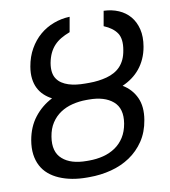

<svg xmlns="http://www.w3.org/2000/svg" viewBox="-85 -833 810 916"><g transform="rotate(-10 320.0 -375.0)"><path d="M31.2 -211.6Q42.3 -275.2 77.2 -320.1Q112.2 -365.1 163.7 -391.3Q142.4 -402.3 125.9 -418Q109.4 -433.6 99.3 -454Q89.1 -474.4 85.9 -500.4Q82.7 -526.3 88.1 -558.2Q96.2 -605.5 117.4 -642.4Q138.5 -679.3 168.5 -704.9Q198.5 -730.5 236 -744.5Q273.4 -758.5 313.9 -759.9L301.1 -687.5Q276.6 -678.3 257.5 -666.9Q238.3 -655.5 224.1 -640.1Q209.9 -624.6 200.5 -604.6Q191.1 -584.5 186.1 -558.2Q177.9 -508.9 197.1 -481.5Q206.3 -468 220.3 -458.8Q234.4 -449.6 252 -443.9Q269.5 -438.2 290 -435.7Q310.4 -433.2 332.4 -433.2H352.3Q397 -433.2 436.8 -443.9Q456.7 -449.2 473.5 -458.5Q490.4 -467.7 503.6 -481.5Q516.7 -495.4 525.6 -514.4Q534.4 -533.4 538.4 -558.2Q547.9 -611.5 528.8 -640.6Q509.6 -669.4 465.9 -687.5L478.7 -759.9Q518.1 -758.5 550.6 -744.5Q583.1 -730.5 604.8 -704.9Q626.4 -679.3 635.5 -642.4Q644.5 -605.5 636.4 -558.2Q631 -527 619.3 -501.1Q607.6 -475.1 590.7 -454.5Q573.9 -433.9 552.4 -418.3Q530.9 -402.7 505.7 -391.7Q549.4 -365.4 569.8 -320.8Q590.2 -276.3 579.5 -213.1Q570 -155.5 541.7 -113.6Q513.5 -71.7 472.5 -44.2Q431.5 -16.7 380.5 -3.4Q329.5 9.9 274.1 9.9H262.8Q187.1 9.9 130 -14.6Q101.9 -26.6 80.4 -44.9Q58.9 -63.2 46 -87.9Q33 -112.6 28.9 -143.5Q24.9 -174.4 31.2 -211.6ZM158.4 -103.7Q198.2 -68.2 275.6 -68.2H286.9Q322.8 -68.2 355.5 -76.5Q388.1 -84.9 414.1 -102.5Q440 -120 457.6 -147.5Q475.1 -175.1 481.5 -213.1Q493.3 -284.8 452.1 -320Q411.2 -355.1 335.2 -355.1H323.9Q288.4 -355.1 255.7 -346.9Q223 -338.8 196.9 -321.4Q170.8 -304 153.1 -276.8Q135.3 -249.6 129.3 -211.6Q117.5 -139.2 158.4 -103.7Z"/></g></svg>

Font: Inter P
Style: Italic
Weight: 400
Italic angle: -9.40001°
Designer: Rasmus Andersson
Foundry: rsms
Version: Version 3.018;git-588b23468